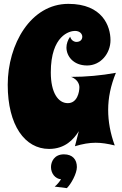

<svg xmlns="http://www.w3.org/2000/svg" viewBox="-20 -744 630 994"><path d="M580 -367C503 -353 425 -346 348 -346C391 -330 391 -295 391 -293C391 -267 380 -210 331 -210C281 -210 243 -264 243 -369C243 -561 341 -584 368 -584C395 -584 406 -567 406 -554C406 -540 397 -527 375 -527C375 -527 351 -527 343 -554C331 -537 324 -517 324 -498C324 -454 359 -405 431 -405C501 -405 552 -467 552 -536C552 -608 511 -724 334 -724C139 -724 20 -515 20 -305C20 -95 109 27 234 27C317 27 362 -23 388 -65L368 13C408 1 442 -5 475 -5C506 -5 537 0 574 9C551 -54 540 -115 540 -175C540 -238 553 -301 580 -367ZM378 121C378 82 356 55 311 55C261 55 244 93 244 121C244 154 266 182 296 184C287 198 276 212 263 222L326 230C348 209 378 154 378 121Z"/></svg>

Font: Spicy Rice
Style: Regular
Weight: 400
Designer: Astigmatic (AOETI)
Foundry: Astigmatic (AOETI)
Version: Version 1.000